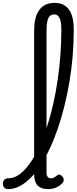

<svg xmlns="http://www.w3.org/2000/svg" viewBox="-114 -1296 532 1333"><path d="M-57 17Q-76 17 -85 5.5Q-94 -6 -94 -20.5Q-94 -35 -85 -46.5Q-76 -58 -57 -58Q-25 -58 5.5 -75.5Q36 -93 65.5 -126.5Q95 -160 122.5 -207Q150 -254 174.5 -313Q199 -372 220 -440.5Q241 -509 258 -585.5Q275 -662 287 -745Q299 -828 305.5 -915Q312 -1002 312 -1090Q312 -1107 325 -1116Q338 -1125 355 -1125Q372 -1125 385 -1116Q398 -1107 398 -1090Q398 -998 390.5 -906.5Q383 -815 368 -727.5Q353 -640 332.5 -557.5Q312 -475 286.5 -401Q261 -327 230.5 -262.5Q200 -198 166.5 -146.5Q133 -95 96 -58.5Q59 -22 20.5 -2.5Q-18 17 -57 17ZM221 17Q195 17 176 10Q157 3 145.5 -10Q134 -23 128.5 -42.5Q123 -62 123 -86V-1081Q123 -1178 159 -1227Q195 -1276 265 -1276Q310 -1276 339.5 -1255Q369 -1234 383.5 -1193Q398 -1152 398 -1090Q398 -1071 385 -1062Q372 -1053 355 -1053Q338 -1053 325 -1062Q312 -1071 312 -1090Q312 -1127 306.5 -1150Q301 -1173 290 -1184.5Q279 -1196 262 -1196Q244 -1196 232 -1184.5Q220 -1173 214.5 -1147.5Q209 -1122 209 -1081V-96Q209 -83 213 -74.5Q217 -66 224 -62Q231 -58 240 -58Q249 -58 256.5 -61Q264 -64 271 -69.5Q278 -75 285 -80Q293 -87 303 -82.5Q313 -78 320 -70Q328 -60 328.5 -50Q329 -40 324 -31Q313 -16 296 -5Q279 6 260 11.5Q241 17 221 17Z"/></svg>

Font: Playwrite VN
Style: Regular
Weight: 400
Designer: Veronika Burian, José Scaglione
Foundry: TypeTogether
Version: Version 1.002